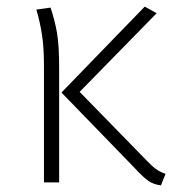

<svg xmlns="http://www.w3.org/2000/svg" viewBox="-20 -552 532 581"><path d="M221 -274 422 -68Q439 -50 452 -40.5Q465 -31 481 -26L467 9Q444 6 428.5 -5Q413 -16 389 -42L166 -272L418 -532L454 -512ZM159 -346V0H113V-355Q113 -408 107 -447Q101 -486 90 -523L133 -529Q146 -490 152.5 -452.5Q159 -415 159 -346Z"/></svg>

Font: FiraGO ExtraLight
Style: Regular
Weight: 200
Designer: bBox Type
Foundry: bBox Type GmbH
Version: Version 1.001